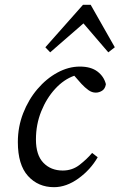

<svg xmlns="http://www.w3.org/2000/svg" viewBox="-20 -763 496 796"><path d="M204 13Q138 13 96 -33.5Q54 -80 54 -174Q54 -237 76 -293.5Q98 -350 135 -393.5Q172 -437 218 -462Q264 -487 311 -487Q357 -487 384 -466.5Q411 -446 419 -414Q416 -395 403.5 -387Q391 -379 377 -379Q361 -379 346.5 -389.5Q332 -400 318 -415L288 -449Q245 -434 209 -395Q173 -356 151 -301.5Q129 -247 129 -185Q129 -120 160 -88Q191 -56 240 -56Q280 -56 310.5 -80Q341 -104 362 -129L385 -111Q355 -59 305 -23Q255 13 204 13ZM429 -546 326 -666 188 -546 168 -567 324 -743H356L456 -567Z"/></svg>

Font: Source Serif Pro
Style: Italic
Weight: 400
Italic angle: -12°
Designer: Frank Grießhammer
Foundry: Adobe Systems Incorporated
Version: Version 3.001;hotconv 1.0.111;makeotfexe 2.5.65597